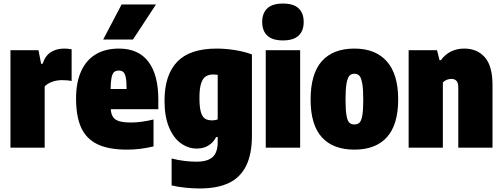

<svg xmlns="http://www.w3.org/2000/svg" viewBox="-20 -833 2835 1083"><path d="M39 -550H197L212 -473H220Q235.5 -519 267 -539Q298.5 -559 343 -559Q362 -559 384 -555V-376Q363 -381 330 -381Q299.5 -381 272.5 -371Q245.5 -361 232 -345V0H39Z M873 -217H604.5Q607 -188 618.2 -172Q629.5 -156 653.8 -149Q678 -142 721 -142Q774.5 -142 846 -159V-7Q804 2.5 769 6.8Q734 11 696 11Q593.5 11 530.5 -19Q467.5 -49 438.2 -112.2Q409 -175.5 409 -278Q409 -366.5 436.8 -429.5Q464.5 -492.5 518.8 -525.8Q573 -559 651 -559Q761 -559 817 -485Q873 -411 873 -272ZM604 -331H694Q694 -373 689.5 -395.5Q685 -418 675.8 -426.5Q666.5 -435 650 -435Q633 -435 623.5 -426.5Q614 -418 609.2 -395.5Q604.5 -373 604 -331ZM562 -610 666 -808H860L730 -610Z M948 213V61Q1018.5 79 1089 79Q1150 79 1179 53.2Q1208 27.5 1208 -33V-60H1199Q1183 -28.5 1155.2 -11.8Q1127.5 5 1090 5Q1042.5 5 1001 -24.2Q959.5 -53.5 933.8 -114.2Q908 -175 908 -265Q908 -409 978.8 -483.8Q1049.5 -558.5 1201 -559Q1252 -559 1305 -550.5Q1358 -542 1401 -526V-68Q1401 36.5 1368.2 102.5Q1335.5 168.5 1270.8 199.2Q1206 230 1107 230Q1069 230 1026.5 225.8Q984 221.5 948 213ZM1208 -160V-411Q1192 -413 1183 -413Q1157 -413 1140 -401.5Q1123 -390 1114 -361.2Q1105 -332.5 1105 -282Q1105 -230.5 1112.5 -203Q1120 -175.5 1135 -164.8Q1150 -154 1176 -154Q1194.5 -154 1208 -160Z M1479 0V-550H1673V0ZM1459 -709Q1459 -759 1487.8 -786Q1516.5 -813 1576 -813Q1635.5 -813 1664.2 -786Q1693 -759 1693 -709Q1693 -659 1664.2 -632Q1635.5 -605 1576 -605Q1516.5 -605 1487.8 -632Q1459 -659 1459 -709Z M1732 -271Q1732 -416.5 1795.2 -487.8Q1858.5 -559 1979 -559Q2098.5 -559 2162.2 -486.5Q2226 -414 2226 -273Q2226 -130 2162.8 -59.5Q2099.5 11 1979 11Q1858.5 11 1795.2 -59Q1732 -129 1732 -271ZM2029 -271Q2029 -331 2023.2 -362.8Q2017.5 -394.5 2007 -405.8Q1996.5 -417 1979 -417Q1961.5 -417 1951 -405.8Q1940.5 -394.5 1934.8 -363.2Q1929 -332 1929 -273Q1929 -213.5 1934.2 -182.8Q1939.5 -152 1950 -141.5Q1960.5 -131 1979 -131Q1997.5 -131 2008 -141.5Q2018.5 -152 2023.8 -182.2Q2029 -212.5 2029 -271Z M2285 -550H2445L2459 -494H2467Q2515.5 -559 2599 -559Q2671.5 -559 2714.8 -509.8Q2758 -460.5 2758 -354V0H2565V-339Q2565 -366 2554.8 -377Q2544.5 -388 2526 -388Q2512 -388 2499.2 -382.5Q2486.5 -377 2478 -368V0H2285Z"/></svg>

Font: Encode Sans Condensed Black
Style: Regular
Weight: 900
Width: 3
Designer: Multiple Designers
Foundry: Impallari Type
Version: Version 2.000